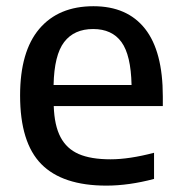

<svg xmlns="http://www.w3.org/2000/svg" viewBox="-20 -572 566 602"><path d="M490.5 -239.5H148.5Q150.5 -178.5 169.8 -142Q189 -105.5 227 -89Q265 -72.5 326.5 -72.5Q385 -72.5 463 -93V-11Q384 10 313.5 10Q176 10 109.5 -57.5Q43 -125 43 -272.5Q43 -410.5 103.2 -481.5Q163.5 -552.5 273 -552.5Q379 -552.5 434.8 -481.8Q490.5 -411 490.5 -269.5ZM148 -305.5H392.5Q390.5 -399.5 360.8 -440.2Q331 -481 272 -481Q212.5 -481 181.2 -440.2Q150 -399.5 148 -305.5Z"/></svg>

Font: Encode Sans Medium
Style: Regular
Weight: 500
Designer: Multiple Designers
Foundry: Impallari Type
Version: Version 2.000